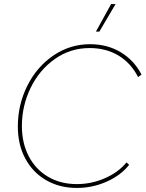

<svg xmlns="http://www.w3.org/2000/svg" viewBox="-20 -920 718 947"><path d="M68 -296Q68 -403 114.5 -496.5Q161 -590 243 -646Q325 -702 424 -702Q510 -702 576 -662Q642 -622 678 -552L661 -540Q626 -609 564.5 -646Q503 -683 422 -683Q327 -683 250.5 -629Q174 -575 131 -486.5Q88 -398 88 -298Q88 -215 121.5 -150Q155 -85 216.5 -48.5Q278 -12 359 -12Q431 -12 497.5 -41Q564 -70 604 -119L617 -107Q576 -55 506 -24Q436 7 359 7Q274 7 208 -31Q142 -69 105 -137.5Q68 -206 68 -296ZM470 -764H453L528 -900H550Z"/></svg>

Font: Fixel Italic Variable Display Thin
Style: Italic
Weight: 100
Italic angle: -10°
Designer: AlfaBravo + MacPaw
Foundry: Kyrylo Tkachov, Marchela Mozhyna, Serhii Makarenko, Maria Weinstein, Zakhar Kryvoshyya
Version: Version 1.210;Glyphs 3.2 (3217)